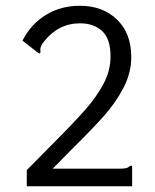

<svg xmlns="http://www.w3.org/2000/svg" viewBox="-20 -647 540 667"><path d="M73 -56 154 -138Q235 -219 275.5 -265Q316 -311 340 -356.5Q364 -402 364 -451Q364 -512 335 -539Q306 -566 258 -566Q183 -566 133 -503Q120 -487 120 -475Q120 -469 121 -466L117 -461L109 -466L58 -506Q88 -564 140 -595.5Q192 -627 257 -627Q337 -627 386.5 -579Q436 -531 436 -449Q436 -395 410 -344Q384 -293 343.5 -247Q303 -201 231 -130L163 -61H395Q411 -61 418.5 -63Q426 -65 432 -71H439V0H73Z"/></svg>

Font: Vazir Code
Style: Code
Weight: 400
Foundry: DejaVu fonts team - Redesigned by Saber Rastikerdar
Version: Version 1.1.2